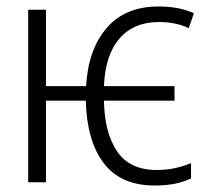

<svg xmlns="http://www.w3.org/2000/svg" viewBox="-20 -563 640 593"><path d="M458 10Q353 10 300.5 -59Q248 -128 245 -252H122V0H67V-533H122V-297H246Q252 -409 309 -476Q366 -543 470 -543Q534 -543 579 -522L563 -476Q542 -486 519 -490.5Q496 -495 471 -495Q393 -495 349 -444Q305 -393 301 -297H519V-252H301Q303 -152 342 -95Q381 -38 464 -38Q494 -38 519.5 -43.5Q545 -49 570 -59V-12Q550 -2 522 4Q494 10 458 10Z"/></svg>

Font: Noto Sans Mono Light
Style: Regular
Weight: 300
Designer: Monotype Design Team
Foundry: Monotype Imaging Inc.
Version: Version 2.014; ttfautohint (v1.8.4.7-5d5b)